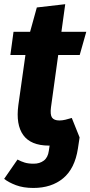

<svg xmlns="http://www.w3.org/2000/svg" viewBox="-28 -685 436 926"><path d="M132.9 221.5Q84.5 221.5 49 208.1Q13.6 194.8 -8 177.6L56.4 84.5Q73.7 93.8 91.4 99.2Q109 104.5 134.6 104.5Q163.4 104.5 183.3 89.6Q203.1 74.7 207.5 42.5L213.9 -0.7L355.9 -22.3L347.8 31.4Q332.9 128.2 276.6 174.8Q220.4 221.5 132.9 221.5ZM149.6 -649 286.6 -664.8 217.9 -167.6Q213.2 -131.5 223 -117.8Q232.9 -104 258.4 -104Q272.5 -104 287.4 -107.6Q302.4 -111.1 318.2 -116.1L355.9 -22.3L275 6.1Q258.5 11.1 240.6 14.2Q222.8 17.2 206.5 17.2Q120.4 16.6 84.2 -33.5Q47.9 -83.6 60.5 -178.1L103.4 -482ZM37.2 -531.6H388.1L356.4 -419.6H22Z"/></svg>

Font: Fira Sans Variable
Style: Italic
Weight: 397
Italic angle: -8°
Designer: Carrois Corporate & Edenspiekermann AG
Foundry: Carrois Corporate GbR & Edenspiekermann AG
Version: Version 4.202